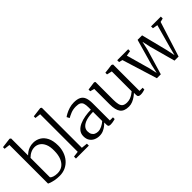

<svg xmlns="http://www.w3.org/2000/svg" viewBox="74 -1695 2582 2582"><g transform="rotate(-45 1365.0 -404.0)"><path d="M-6 -771V-802L131.5 -819H138L154 -807V-484.5Q169.5 -500.5 193.2 -517.5Q217 -534.5 249.5 -546Q282 -557.5 322.5 -557.5Q379.5 -557.5 428 -529.2Q476.5 -501 505.8 -442.5Q535 -384 535 -292Q535 -229 515.5 -173.8Q496 -118.5 459.8 -77Q423.5 -35.5 373 -12.2Q322.5 11 260.5 11Q214.5 11 175.2 3.5Q136 -4 109.5 -13Q83 -22 76 -27V-761.5ZM292.5 -503Q260.5 -503 233.5 -492Q206.5 -481 186 -465.8Q165.5 -450.5 154 -438V-71Q162.5 -55 194 -44.5Q225.5 -34 264 -34Q321 -34 361.8 -62.5Q402.5 -91 425 -146Q447.5 -201 448 -279.5Q449.5 -357.5 428 -406.8Q406.5 -456 370.8 -479.5Q335 -503 292.5 -503Z M660.5 -47V-761.5L580 -771V-802L716.5 -819H722L738 -807.5V-46L825 -37V0H579.5V-37Z M1021.5 10Q980 10 943.8 -5.8Q907.5 -21.5 884.5 -54.8Q861.5 -88 861.5 -140.5Q861.5 -191 890.2 -225.8Q919 -260.5 966.2 -281.5Q1013.5 -302.5 1070.8 -312.5Q1128 -322.5 1186 -323V-367.5Q1186 -414.5 1176.5 -442.5Q1167 -470.5 1142.8 -483.2Q1118.5 -496 1074 -496Q1018 -496 974.5 -477.8Q931 -459.5 905 -444.5L885 -483Q896.5 -493 928 -510Q959.5 -527 1002.8 -540.8Q1046 -554.5 1092.5 -554.5Q1156 -554.5 1193.8 -535Q1231.5 -515.5 1247.8 -474Q1264 -432.5 1264 -366V-40H1323.5V-7.5Q1313 -4.5 1298 -1Q1283 2.5 1266.5 5Q1250 7.5 1235 7.5Q1213 7.5 1202.2 0Q1191.5 -7.5 1191.5 -34.5V-73.5Q1180 -61.5 1155.8 -41.5Q1131.5 -21.5 1097.5 -5.8Q1063.5 10 1021.5 10ZM1049 -45Q1082.5 -45 1119.5 -62.8Q1156.5 -80.5 1186 -107V-281.5Q1109.5 -281 1056.2 -264.8Q1003 -248.5 975.2 -219Q947.5 -189.5 947.5 -150Q947.5 -113 961 -89.5Q974.5 -66 997.8 -55.5Q1021 -45 1049 -45Z M1805 9Q1781.5 9 1768.8 0.2Q1756 -8.5 1756 -33V-73.5Q1737 -55.5 1709.5 -36Q1682 -16.5 1648.8 -2.8Q1615.5 11 1579 11Q1490 11 1452.8 -38Q1415.5 -87 1415.5 -196V-487.5L1355.5 -504.5V-536L1472.5 -552H1478L1493.5 -541.5V-205.5Q1493.5 -151 1501.8 -115.5Q1510 -80 1533.2 -63Q1556.5 -46 1600 -46Q1632 -46 1659.8 -56Q1687.5 -66 1710.2 -80.8Q1733 -95.5 1749 -110V-487.5L1675 -504.5V-536L1802.5 -552H1807.5L1827 -541.5V-39H1887L1886.5 -6Q1870 -1.5 1850.2 3.8Q1830.5 9 1805 9Z M1907 -507V-542.5H2115.5V-507L2042 -494.5L2134 -167L2161.5 -46L2189.5 -172L2294.5 -542.5H2380L2474.5 -168L2500 -45L2532.5 -171L2622 -494L2550.5 -507V-542.5H2736.5V-507L2684 -494L2525.5 6H2448L2349.5 -354L2322 -478L2294.5 -354L2187.5 6H2113L1958 -494.5Z"/></g></svg>

Font: Merriweather 48pt Light
Style: Regular
Weight: 300
Version: Version 2.100